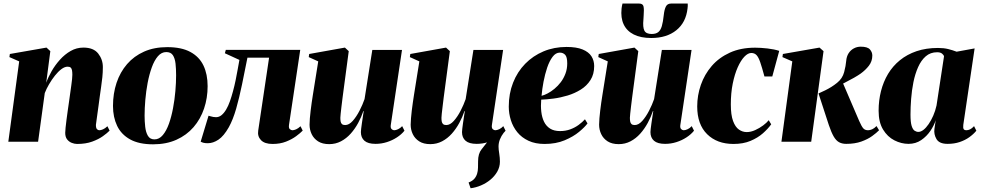

<svg xmlns="http://www.w3.org/2000/svg" viewBox="-20 -776 5374 1051"><path d="M233 -323Q243.5 -353 262.5 -386.2Q281.5 -419.5 308 -449Q334.5 -478.5 366.8 -497Q399 -515.5 436.5 -515.5Q492 -515.5 517.5 -483Q543 -450.5 543 -409Q543 -379.5 540.2 -352.8Q537.5 -326 533.5 -300Q529.5 -274 526 -247Q523 -222.5 518.8 -193Q514.5 -163.5 511 -136.5Q507.5 -109.5 505 -92.5Q505 -74.5 511 -68.8Q517 -63 523.5 -63Q532 -63 543.8 -68Q555.5 -73 568 -85L580 -61Q567 -47.5 543.2 -30.5Q519.5 -13.5 484.5 -0.8Q449.5 12 402 12Q388 12 372.8 6Q357.5 0 347.2 -13.2Q337 -26.5 337 -49Q337 -58 339 -77.5Q341 -97 344.2 -121.8Q347.5 -146.5 351 -171.8Q354.5 -197 357.5 -217Q361 -242 364.2 -265Q367.5 -288 370.2 -307.8Q373 -327.5 374.5 -342.8Q376 -358 376 -366.5Q376 -381 374.2 -391Q372.5 -401 367 -406Q361.5 -411 350 -411Q334 -411 316 -397.5Q298 -384 280.8 -362.2Q263.5 -340.5 248.8 -315.2Q234 -290 225 -266.5L188.5 0H25.5L85 -440L31.5 -463.5L34 -480.5L234.5 -515.5L255.5 -496Z M895.5 -518Q973.5 -518 1022.2 -491.5Q1071 -465 1093.8 -417.2Q1116.5 -369.5 1116.5 -304.5Q1116.5 -239.5 1097 -181.8Q1077.5 -124 1039.5 -80Q1001.5 -36 945.8 -11Q890 14 818 14Q741 14 692.5 -12.8Q644 -39.5 621.2 -87Q598.5 -134.5 598.5 -196Q598.5 -264 618 -322.5Q637.5 -381 675.5 -425Q713.5 -469 768.8 -493.5Q824 -518 895.5 -518ZM890 -491Q864 -491 844.2 -468Q824.5 -445 810.8 -406.8Q797 -368.5 788.2 -322.5Q779.5 -276.5 775.5 -229.5Q771.5 -182.5 771.5 -143Q771.5 -112.5 774.8 -82.5Q778 -52.5 789.5 -32.8Q801 -13 825.5 -13Q851.5 -13 871.2 -36.5Q891 -60 904.8 -98.8Q918.5 -137.5 927.2 -184Q936 -230.5 940 -277.5Q944 -324.5 944 -364Q944 -399.5 940.8 -428.2Q937.5 -457 926.2 -474Q915 -491 890 -491Z M1562 -92.5Q1559.5 -74.5 1566.8 -68.8Q1574 -63 1580.5 -63Q1589 -63 1600.8 -68Q1612.5 -73 1625 -85L1637 -61Q1624 -47.5 1601 -30.5Q1578 -13.5 1545.8 -0.8Q1513.5 12 1472 12Q1428.5 12 1408.5 -9Q1388.5 -30 1393.5 -61.5L1453 -460.5H1334.5Q1319.5 -385.5 1304.8 -313.5Q1290 -241.5 1272.8 -181.2Q1255.5 -121 1232.5 -79.5Q1205 -31 1175.8 -11.5Q1146.5 8 1117.5 8Q1104 8 1094.8 5.8Q1085.5 3.5 1078.5 -0.5L1121.5 -142.5Q1128 -141 1134.2 -139Q1140.5 -137 1147.5 -135.8Q1154.5 -134.5 1162.5 -134.5Q1179 -134.5 1192.8 -145.8Q1206.5 -157 1218 -176.5Q1229.5 -196 1238.5 -221.5Q1247.5 -247 1255 -275Q1263.5 -306 1270 -337.8Q1276.5 -369.5 1281.5 -398.2Q1286.5 -427 1290.5 -448L1211 -484.5L1216 -503H1623.5Z M1782 13Q1745 13 1721.2 -2.2Q1697.5 -17.5 1686 -41.8Q1674.5 -66 1674.5 -93.5Q1674.5 -109 1676.2 -128.8Q1678 -148.5 1680.5 -170.5Q1683 -192.5 1686.2 -214.2Q1689.5 -236 1692.5 -255.5L1722 -440L1670 -463.5L1672.5 -480.5L1868 -515.5L1889 -496L1861 -285.5Q1858 -264.5 1855 -240Q1852 -215.5 1849.2 -193Q1846.5 -170.5 1844.8 -153.8Q1843 -137 1843 -131Q1843 -119 1844.8 -110.2Q1846.5 -101.5 1852.2 -96.5Q1858 -91.5 1869.5 -91.5Q1890.5 -91.5 1910.8 -114.2Q1931 -137 1948 -170Q1965 -203 1975.5 -233.5L2018 -502.5H2180.5L2119 -91Q2117 -75.5 2123.8 -69.2Q2130.5 -63 2137.5 -63Q2147 -63 2159.2 -68.8Q2171.5 -74.5 2181.5 -85.5L2194 -60.5Q2177.5 -40 2152.5 -23.8Q2127.5 -7.5 2097.5 2Q2067.5 11.5 2035.5 11.5Q1994.5 11.5 1975 -5.5Q1955.5 -22.5 1955.5 -53Q1955.5 -59 1957 -71.5Q1958.5 -84 1960.8 -100Q1963 -116 1965.8 -133.8Q1968.5 -151.5 1971 -168H1969Q1958 -135 1940.5 -102.8Q1923 -70.5 1899.5 -44.2Q1876 -18 1846.5 -2.5Q1817 13 1782 13Z M2556 254.5 2545 223Q2566.5 214.5 2577 202Q2587.5 189.5 2592 173.5Q2596 160.5 2596.5 142.8Q2597 125 2597 106.5Q2597 65 2616 41.5Q2635 18 2651 -3L2737.5 -49.5Q2724 -32 2716.5 -13Q2709 6 2709 26.5Q2709 42 2712.8 64.8Q2716.5 87.5 2716.5 109Q2716.5 138 2701.8 163.8Q2687 189.5 2663.5 208.5Q2641 227 2612.8 239Q2584.5 251 2556 254.5ZM2335.5 13Q2298.5 13 2274.8 -2.2Q2251 -17.5 2239.5 -41.8Q2228 -66 2228 -93.5Q2228 -109 2229.8 -128.8Q2231.5 -148.5 2234 -170.5Q2236.5 -192.5 2239.8 -214.2Q2243 -236 2246 -255.5L2275.5 -440L2223.5 -463.5L2226 -480.5L2421.5 -515.5L2442.5 -496L2414.5 -285.5Q2411.5 -264.5 2408.5 -240Q2405.5 -215.5 2402.8 -193Q2400 -170.5 2398.2 -153.8Q2396.5 -137 2396.5 -131Q2396.5 -119 2398.2 -110.2Q2400 -101.5 2405.8 -96.5Q2411.5 -91.5 2423 -91.5Q2444 -91.5 2464.2 -114.2Q2484.5 -137 2501.5 -170Q2518.5 -203 2529 -233.5L2571.5 -502.5H2734L2672.5 -91Q2670.5 -75.5 2677.2 -69.2Q2684 -63 2691 -63Q2700.5 -63 2712.8 -68.8Q2725 -74.5 2735 -85.5L2747.5 -60.5Q2731 -40 2706 -23.8Q2681 -7.5 2651 2Q2621 11.5 2589 11.5Q2548 11.5 2528.5 -5.5Q2509 -22.5 2509 -53Q2509 -59 2510.5 -71.5Q2512 -84 2514.2 -100Q2516.5 -116 2519.2 -133.8Q2522 -151.5 2524.5 -168H2522.5Q2511.5 -135 2494 -102.8Q2476.5 -70.5 2453 -44.2Q2429.5 -18 2400 -2.5Q2370.5 13 2335.5 13Z M3196 -100.5Q3182 -81 3150.2 -54.5Q3118.5 -28 3070.8 -8Q3023 12 2961 12Q2910 12 2872.8 -5.5Q2835.5 -23 2811.8 -52.2Q2788 -81.5 2776.5 -118Q2765 -154.5 2765 -192.5Q2765 -263.5 2788.5 -323.2Q2812 -383 2854.8 -426.8Q2897.5 -470.5 2955.2 -494.8Q3013 -519 3081 -519Q3136 -519 3169.2 -505.2Q3202.5 -491.5 3217.5 -468Q3232.5 -444.5 3232.5 -414.5Q3232.5 -369.5 3212.2 -337.8Q3192 -306 3159 -285.5Q3126 -265 3087.2 -253.2Q3048.5 -241.5 3010.2 -236.5Q2972 -231.5 2942.5 -230.5Q2939.5 -196 2943 -164.8Q2946.5 -133.5 2958 -109.8Q2969.5 -86 2991 -72.2Q3012.5 -58.5 3045.5 -58.5Q3076 -58.5 3101.8 -68Q3127.5 -77.5 3147.8 -92.5Q3168 -107.5 3182 -123ZM3044.5 -488Q3022 -488 3004.8 -465Q2987.5 -442 2975.2 -405.8Q2963 -369.5 2955.2 -328.5Q2947.5 -287.5 2944.5 -251.5Q2959.5 -255 2978 -264.8Q2996.5 -274.5 3015.2 -290Q3034 -305.5 3049.8 -326.2Q3065.5 -347 3075.2 -372.8Q3085 -398.5 3085 -429Q3085 -464.5 3073.5 -476.2Q3062 -488 3044.5 -488Z M3367 13Q3330 13 3306.2 -2.2Q3282.5 -17.5 3271 -41.8Q3259.5 -66 3259.5 -93.5Q3259.5 -109 3261.2 -128.8Q3263 -148.5 3265.5 -170.5Q3268 -192.5 3271.2 -214.2Q3274.5 -236 3277.5 -255.5L3307 -440L3255 -463.5L3257.5 -480.5L3453 -515.5L3474 -496L3446 -285.5Q3443 -264.5 3440 -240Q3437 -215.5 3434.2 -193Q3431.5 -170.5 3429.8 -153.8Q3428 -137 3428 -131Q3428 -119 3429.8 -110.2Q3431.5 -101.5 3437.2 -96.5Q3443 -91.5 3454.5 -91.5Q3475.5 -91.5 3495.8 -114.2Q3516 -137 3533 -170Q3550 -203 3560.5 -233.5L3603 -502.5H3765.5L3704 -91Q3702 -75.5 3708.8 -69.2Q3715.5 -63 3722.5 -63Q3732 -63 3744.2 -68.8Q3756.5 -74.5 3766.5 -85.5L3779 -60.5Q3762.5 -40 3737.5 -23.8Q3712.5 -7.5 3682.5 2Q3652.5 11.5 3620.5 11.5Q3579.5 11.5 3560 -5.5Q3540.5 -22.5 3540.5 -53Q3540.5 -59 3542 -71.5Q3543.5 -84 3545.8 -100Q3548 -116 3550.8 -133.8Q3553.5 -151.5 3556 -168H3554Q3543 -135 3525.5 -102.8Q3508 -70.5 3484.5 -44.2Q3461 -18 3431.5 -2.5Q3402 13 3367 13ZM3479 -756.5Q3499.5 -756.5 3502.8 -739.8Q3506 -723 3503.5 -694Q3503 -690 3502.8 -681.2Q3502.5 -672.5 3502 -668.5Q3498 -627 3507.2 -608.5Q3516.5 -590 3547.5 -590Q3570 -590 3583 -600Q3596 -610 3602.8 -633Q3609.5 -656 3613.5 -694Q3616.5 -723 3624.8 -739.8Q3633 -756.5 3653 -756.5H3744.5Q3745 -750 3744.8 -743.2Q3744.5 -736.5 3743.5 -729.5Q3735 -653 3682.2 -610.5Q3629.5 -568 3545 -568Q3487.5 -568 3449.2 -587.2Q3411 -606.5 3394 -642.5Q3377 -678.5 3382.5 -729.5Q3383.5 -736.5 3384.5 -743.2Q3385.5 -750 3387.5 -756.5Z M3995 12Q3905 12 3850.8 -41.5Q3796.5 -95 3796.5 -193.5Q3796.5 -254 3816.5 -311.5Q3836.5 -369 3876.2 -415Q3916 -461 3975.5 -488Q4035 -515 4113.5 -515Q4143 -515 4180.8 -510.8Q4218.5 -506.5 4245.5 -497.5L4207.5 -357.5H4164.5Q4151 -407.5 4141.5 -435.2Q4132 -463 4121 -474.5Q4110 -486 4092.5 -486Q4074 -486 4054.5 -465.5Q4035 -445 4018.2 -407.5Q4001.5 -370 3991 -318.5Q3980.5 -267 3980.5 -204.5Q3980.5 -146.5 3992.8 -113.5Q4005 -80.5 4024.8 -66.8Q4044.5 -53 4067.5 -53Q4090 -53 4113.8 -63.8Q4137.5 -74.5 4157.5 -89.5Q4177.5 -104.5 4188 -118L4201.5 -95.5Q4184 -71 4156 -46.2Q4128 -21.5 4088.2 -4.8Q4048.5 12 3995 12Z M4257.5 0 4317 -440 4263 -463.5 4265.5 -480.5 4466 -515.5 4488 -496 4420.5 0ZM4612 11.5Q4589.5 11.5 4573 2.5Q4556.5 -6.5 4543.5 -29Q4530.5 -51.5 4517 -91.5L4460.5 -264.5Q4480 -273 4497.2 -281.5Q4514.5 -290 4530.5 -300Q4546.5 -310 4562 -322.5Q4591.5 -346 4600.8 -381Q4610 -416 4612 -442Q4614 -467 4625.2 -484.5Q4636.5 -502 4654 -511.2Q4671.5 -520.5 4691.5 -520.5Q4728.5 -520.5 4741.8 -505.5Q4755 -490.5 4755 -472Q4755 -440.5 4736.2 -416.2Q4717.5 -392 4691 -373Q4678.5 -364 4654.5 -350.2Q4630.5 -336.5 4600.8 -321.5Q4571 -306.5 4540.5 -293Q4510 -279.5 4483.5 -270.5L4592.5 -325L4683.5 -113Q4696.5 -83.5 4705.8 -73.2Q4715 -63 4732 -63Q4742 -63 4754 -68.2Q4766 -73.5 4778 -86L4792 -63Q4778.5 -49 4754.5 -31.5Q4730.5 -14 4695 -1.2Q4659.5 11.5 4612 11.5Z M5253 -92.5Q5251 -74.5 5255.5 -68.8Q5260 -63 5268.5 -63Q5280 -63 5290.2 -68Q5300.5 -73 5312 -85.5L5324.5 -60.5Q5309 -41.5 5286 -25Q5263 -8.5 5233.2 1.5Q5203.5 11.5 5167 11.5Q5121.5 11.5 5106.2 -14.8Q5091 -41 5095 -70L5102 -118Q5093.5 -90 5073.2 -60Q5053 -30 5022.8 -9.2Q4992.5 11.5 4953.5 11.5Q4913.5 11.5 4875.8 -7.8Q4838 -27 4813.8 -67Q4789.5 -107 4789.5 -170Q4789.5 -226 4802.5 -277.2Q4815.5 -328.5 4841.2 -371.5Q4867 -414.5 4906 -446.2Q4945 -478 4997.2 -495.8Q5049.5 -513.5 5114.5 -513.5Q5146 -513.5 5170.2 -507.5Q5194.5 -501.5 5216.5 -493L5315 -511ZM5147.5 -467.5Q5146 -475 5136.8 -482.5Q5127.5 -490 5110 -490Q5073 -490 5047.5 -467.8Q5022 -445.5 5005.5 -408.2Q4989 -371 4980 -326Q4971 -281 4967.5 -234.8Q4964 -188.5 4964 -149Q4964 -107.5 4970.2 -87.2Q4976.5 -67 4986.5 -60.5Q4996.5 -54 5007 -54Q5020.5 -54 5035 -65.2Q5049.5 -76.5 5063.2 -96.5Q5077 -116.5 5088.5 -142.8Q5100 -169 5106.5 -198.5Z"/></svg>

Font: Merriweather 144pt Black
Style: Italic
Weight: 900
Italic angle: -7.8°
Version: Version 2.101